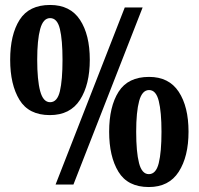

<svg xmlns="http://www.w3.org/2000/svg" viewBox="-20 -744 801 774"><path d="M181 -280Q96 -280 58.5 -341.5Q21 -403 21 -503Q21 -604 59 -664Q97 -724 182 -724Q263 -724 302.5 -664Q342 -604 342 -503Q342 -403 302.5 -341.5Q263 -280 181 -280ZM204 0 483 -714H555L276 0ZM182 -332Q211 -332 221.5 -376.5Q232 -421 232 -503Q232 -583 221.5 -627Q211 -671 182 -671Q154 -671 142 -627Q130 -583 130 -503Q130 -421 142 -376.5Q154 -332 182 -332ZM580 10Q495 10 457.5 -51.5Q420 -113 420 -213Q420 -314 458 -374Q496 -434 581 -434Q661 -434 700.5 -374Q740 -314 740 -213Q740 -113 700.5 -51.5Q661 10 580 10ZM580 -42Q609 -42 620 -86.5Q631 -131 631 -213Q631 -293 620 -337Q609 -381 581 -381Q553 -381 541 -337Q529 -293 529 -213Q529 -131 540.5 -86.5Q552 -42 580 -42Z"/></svg>

Font: Noto Serif Armenian ExtraCondensed Black
Style: Regular
Weight: 900
Width: 2
Designer: Monotype Design Team
Foundry: Monotype Imaging Inc.
Version: Version 2.008; ttfautohint (v1.8.4.7-5d5b)